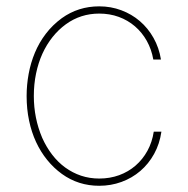

<svg xmlns="http://www.w3.org/2000/svg" viewBox="-20 -574 593 605"><path d="M63.9 -271.3Q63.9 -306.5 70.3 -341.3Q76.7 -376.1 90 -408Q103.3 -440 124.5 -467.7Q145.6 -495.4 174.7 -516.7Q226.6 -554 292.6 -554Q329.5 -554 362.2 -541.7Q394.9 -529.5 420.6 -507.5Q446.4 -485.4 463.8 -454.5Q481.2 -423.7 487.2 -386.4H463.1Q457.4 -418.7 442.5 -445.3Q427.6 -471.9 405.2 -491.1Q382.8 -510.3 354.2 -520.8Q325.6 -531.2 292.6 -531.2Q234 -531.2 187.5 -497.5Q164.1 -480.5 145.4 -457Q126.8 -433.6 113.6 -404.7Q100.5 -375.7 93.6 -342.2Q86.6 -308.6 86.6 -271.3Q86.6 -201.7 112.9 -139.9Q126.1 -110.4 144.4 -86.6Q162.6 -62.9 185.5 -46.2Q208.5 -29.5 235.4 -20.4Q262.4 -11.4 292.6 -11.4Q326.3 -11.4 355.5 -22Q384.6 -32.7 407.1 -52.2Q429.7 -71.7 444.6 -98.9Q459.5 -126.1 464.5 -159.1H488.6Q483 -120.4 465.6 -89Q448.2 -57.5 422.1 -35.2Q396 -12.8 362.7 -0.7Q329.5 11.4 292.6 11.4Q226.9 11.4 175.1 -25.9Q149.1 -44.7 128.6 -70.1Q108 -95.5 93.6 -126.6Q79.2 -157.7 71.6 -194.1Q63.9 -230.5 63.9 -271.3Z"/></svg>

Font: Inter P Thin
Style: Regular
Weight: 100
Designer: Rasmus Andersson
Foundry: rsms
Version: Version 3.018;git-588b23468